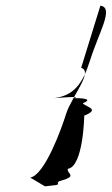

<svg xmlns="http://www.w3.org/2000/svg" viewBox="-20 -797 395 679"><path d="M87 -169 139 -138C211 -145 173 -144 189 -156C260 -175 214 -182 220 -200C275 -208 278 -388 278 -388C338 -412 281 -419 273 -432C315 -449 262 -450 240 -450C229 -430 219 -411 214 -395C197 -340 138 -178 87 -169ZM173 -450C217 -457 252 -474 280 -534C277 -514 259 -484 242 -454C223 -454 173 -450 173 -450ZM235 -450C237 -450 239 -451 241 -451L240 -450ZM267 -557C278 -554 282 -546 280 -534C286 -548 292 -563 298 -582C329 -682 385 -770 335 -777ZM241 -451C254 -453 251 -454 242 -454Z"/></svg>

Font: bitstorm
Style: extobl
Weight: 400
Version: Version 0.2